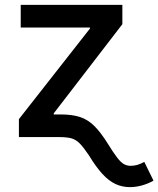

<svg xmlns="http://www.w3.org/2000/svg" viewBox="-20 -559 646 783"><path d="M57.1 0V-73.2L346.7 -442.4V-446.8H64.5V-539.1H479V-460.4L199.2 -96.7V0ZM509.8 204.1Q478 204.1 450.9 191.4Q423.8 178.7 397.7 150.4Q371.6 122.1 342.8 74.7Q320.8 42 305.2 26.1Q289.6 10.3 271 5.1Q252.4 0 220.7 0H161.6V-92.3H227.5Q273.9 -92.3 306.2 -81.8Q338.4 -71.3 364.7 -45.2Q391.1 -19 419.9 27.3Q442.9 64.5 457.8 83.7Q472.7 103 485.1 110.1Q497.6 117.2 512.2 117.2Q527.3 117.2 540.5 113.3Q553.7 109.4 568.4 101.1L606 177.7Q583.5 190.4 558.6 197.3Q533.7 204.1 509.8 204.1Z"/></svg>

Font: Inter 18pt Medium
Style: Regular
Weight: 500
Designer: Rasmus Andersson
Foundry: rsms
Version: Version 4.001;git-66647c0bb